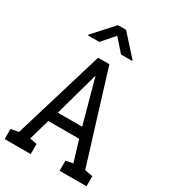

<svg xmlns="http://www.w3.org/2000/svg" viewBox="-220 -1032 1014 1141"><g transform="rotate(30 287.5 -461.5)"><path d="M423.8 -786.1V-780.8H347.7L272.5 -866.2L198.2 -780.8H121.6V-787.1L244.6 -922.9H300.3ZM362.3 -293.9 279.3 -596.7 195.3 -293.9ZM52.7 -79.1 239.3 -696.3H316.4L506.8 -79.1L561.5 -69.3V0H377V-69.3L425.8 -79.1L382.8 -222.7H170.9L129.9 -79.1L178.7 -69.3V0H0V-69.3Z"/></g></svg>

Font: Hopone
Style: Regular
Weight: 400
Foundry: SIL International (SIL)
Version: Version 1.00 September 3, 2015, initial release